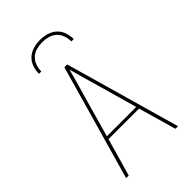

<svg xmlns="http://www.w3.org/2000/svg" viewBox="-278 -1056 1156 1156"><g transform="rotate(-45 300.0 -477.5)"><path d="M79 0 288 -735H312L521 0H499L430 -241H170L101 0ZM425 -260 360 -490Q344 -543 329.5 -596Q315 -649 300 -703Q285 -649 270.5 -596Q256 -543 240 -490L175 -260ZM152 -815Q152 -844 161.5 -872Q171 -900 192.5 -919.5Q214 -939 242.5 -947Q271 -955 300 -955Q329 -955 357.5 -947Q386 -939 407.5 -919.5Q429 -900 438.5 -872Q448 -844 448 -815H428Q428 -840 419.5 -864.5Q411 -889 392.5 -906Q374 -923 349.5 -929.5Q325 -936 300 -936Q275 -936 250.5 -929.5Q226 -923 207.5 -906Q189 -889 180.5 -864.5Q172 -840 172 -815Z"/></g></svg>

Font: Iosevka Thin Extended
Style: Regular
Weight: 100
Width: 7
Monospace: yes
Designer: Belleve Invis
Foundry: Belleve Invis
Version: Version 32.5.0; ttfautohint (v1.8.4)